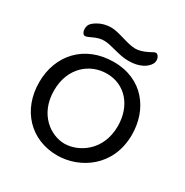

<svg xmlns="http://www.w3.org/2000/svg" viewBox="-145 -719 818 848"><g transform="rotate(30 264.5 -294.5)"><path d="M88 -552C86 -547 85 -540 85 -535C85 -520 92 -507 102 -507C119 -507 147 -532 186 -532C224 -532 272 -508 323 -508C378 -508 412 -530 425 -553C429 -560 430 -566 430 -572C430 -588 419 -600 412 -600C406 -600 400 -597 382 -587C360 -576 340 -570 322 -570C281 -570 225 -598 185 -598C159 -598 138 -592 117 -580C97 -568 91 -559 88 -552ZM500 -233C500 -360 420 -472 271 -472C123 -472 29 -369 29 -230C29 -88 124 11 259 11C372 11 500 -70 500 -233ZM270 -412C363 -412 427 -338 427 -235C427 -107 330 -50 261 -50C191 -50 104 -109 104 -231C104 -347 183 -412 270 -412Z"/></g></svg>

Font: Life Savers
Style: Bold
Weight: 700
Designer: Pablo Impallari, Rodrigo Fuenzalida, Brenda Gallo
Foundry: Pablo Impallari, Rodrigo Fuenzalida, Brenda Gallo
Version: Version 3.000